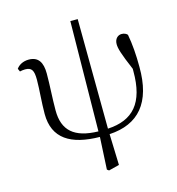

<svg xmlns="http://www.w3.org/2000/svg" viewBox="-126 -783 1020 1105"><g transform="rotate(-15 383.5 -230.0)"><path d="M387 214 450 198 444 13C619 3 712 -103 710 -317C710 -387 705 -454 694 -512C686 -521 674 -526 659 -526C638 -526 617 -509 617 -477C617 -452 626 -419 670 -316V-302C671 -112 594 -28 443 -20L438 -674H394L386 -19C243 -22 179 -80 179 -199C179 -276 185 -343 185 -418C185 -484 162 -522 105 -522C70 -522 44 -506 31 -487L39 -469C48 -471 59 -473 70 -473C109 -473 121 -455 121 -398C121 -339 113 -266 113 -196C113 -49 214 12 386 14L376 206Z"/></g></svg>

Font: Noto Serif HK Light
Style: Regular
Weight: 300
Designer: Ryoko NISHIZUKA 西塚涼子 (kana & ideographs); Frank Grießhammer (Latin, Greek & Cyrillic); Wenlong ZHANG 张文龙 (bopomofo); San
Foundry: Adobe
Version: Version 2.001;hotconv 1.1.0;makeotfexe 2.6.0